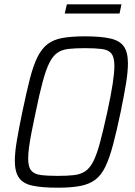

<svg xmlns="http://www.w3.org/2000/svg" viewBox="-20 -865 628 893"><path d="M249 8Q175 8 131 -1.5Q87 -11 68 -38.5Q49 -66 49 -117Q49 -156 58.5 -212Q68 -268 84 -345Q103 -436 119 -498.5Q135 -561 154.5 -600Q174 -639 201.5 -660Q229 -681 271 -688.5Q313 -696 375 -696Q449 -696 493 -686Q537 -676 556 -649Q575 -622 575 -570Q575 -531 566 -476Q557 -421 541 -343Q522 -253 505.5 -191Q489 -129 470 -89.5Q451 -50 423 -29Q395 -8 353 0Q311 8 249 8ZM249 -47Q293 -47 324 -50.5Q355 -54 376.5 -68.5Q398 -83 414 -114.5Q430 -146 445 -201.5Q460 -257 479 -344Q496 -422 504 -474.5Q512 -527 512 -559Q512 -598 498.5 -615.5Q485 -633 454.5 -637Q424 -641 375 -641Q330 -641 299 -637.5Q268 -634 247 -619.5Q226 -605 210 -573.5Q194 -542 179 -486.5Q164 -431 146 -344Q135 -292 127 -251Q119 -210 115 -180Q111 -150 111 -128Q111 -89 125 -72Q139 -55 169.5 -51Q200 -47 249 -47ZM281 -802 291 -845H545L536 -802Z"/></svg>

Font: Saira SemiCondensed Light
Style: Italic
Weight: 300
Width: 4
Italic angle: -12°
Designer: Hector Gatti with collaboration of the Omnibus-Type team
Foundry: Omnibus-Type
Version: Version 1.101